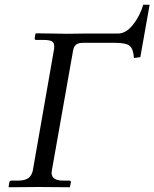

<svg xmlns="http://www.w3.org/2000/svg" viewBox="-20 -786 649 807"><path d="M258.8 -644 335.9 -645H475.1Q509.8 -645 539.1 -682.1Q568.4 -719.2 582 -766.1H608.9L569.8 -545.9L543 -542Q540.5 -579.6 525.6 -592.8Q510.7 -606 463.9 -606H329.1Q311 -606 300.8 -599.1Q290.5 -592.3 287.1 -573.2L198.2 -70.8Q198.2 -68.8 197.5 -65.2Q196.8 -61.5 196.8 -60.1Q196.8 -26.9 245.1 -26.9H271Q279.3 -26.9 277.8 -19L273.9 0L272 1Q179.2 0 144 0L17.1 1L16.1 0L19 -19Q20.5 -26.9 28.8 -26.9H55.2Q84.5 -26.9 99.1 -37.4Q113.8 -47.9 118.2 -70.8L206.1 -573.2Q208 -580.1 208 -590.8Q208 -606.4 198 -612.3Q188 -618.2 162.1 -618.2H131.8Q124.5 -618.2 126 -626L128.9 -644L130.9 -646Q175.3 -645.5 204.6 -645Q233.9 -644.5 244.1 -644.3Q254.4 -644 258.8 -644Z"/></svg>

Font: Common Serif Medium
Style: Italic
Weight: 500
Italic angle: -12°
Designer: Philipp H. Poll, Khaled Hosny
Foundry: Stefan Peev, Context Ltd.
Version: Version 1.026